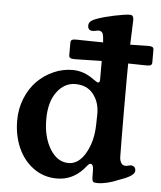

<svg xmlns="http://www.w3.org/2000/svg" viewBox="-52 -759 691 822"><g transform="rotate(5 293.0 -348.0)"><path d="M31.7 -220.2Q31.7 -271.5 50 -316.2Q68.4 -360.8 98.6 -391.1Q128.9 -421.4 168.2 -438.7Q207.5 -456.1 249.5 -456.1Q298.3 -456.1 340.8 -424.3Q344.2 -422.4 348.4 -419.4Q352.5 -416.5 354.5 -415.3Q356.4 -414.1 358.6 -413.1Q360.8 -412.1 363.3 -412.1Q370.1 -412.1 370.1 -424.8V-471.7V-505.4Q351.6 -504.9 326.4 -504.4Q301.3 -503.9 283.9 -503.4Q266.6 -502.9 252.4 -502.9Q240.2 -502.9 234.9 -506.1Q229.5 -509.3 229.5 -518.1V-571.8Q229.5 -580.6 234.9 -583.7Q240.2 -586.9 252.4 -586.9Q269 -586.9 307.1 -585.9Q345.2 -585 369.1 -585Q367.7 -610.8 364.3 -621.1Q360.4 -632.3 347.7 -633.8Q343.8 -634.3 333.7 -631.8Q323.7 -629.4 315.9 -630.4Q308.6 -630.9 304 -636.2Q299.3 -641.6 299.3 -651.4Q299.3 -662.1 307.1 -669.4Q314.9 -676.8 333 -683.1Q363.8 -694.3 408.7 -703.6Q453.6 -712.9 474.1 -712.9Q489.3 -712.9 489.3 -692.4Q489.3 -681.2 487.8 -647.9Q486.3 -614.7 485.4 -585.4Q497.1 -585.4 523.7 -586.2Q550.3 -586.9 563.5 -586.9Q575.7 -586.9 581.1 -583.7Q586.4 -580.6 586.4 -571.8V-518.1Q586.4 -509.3 581.1 -506.1Q575.7 -502.9 563.5 -502.9Q550.3 -502.9 522.9 -503.7Q495.6 -504.4 483.9 -504.4Q483.4 -487.3 483.4 -446.8V-301.8Q483.4 -237.8 484.1 -171.9Q484.9 -106 484.9 -104.5Q484.9 -90.8 490.2 -80.1Q495.6 -69.3 505.4 -67.4Q514.2 -65.9 522.5 -68.8Q530.8 -71.8 537.6 -70.8Q554.2 -67.4 554.2 -49.3Q554.2 -27.3 490.7 -5.9Q438 17.1 396.5 17.1Q382.8 17.1 378.7 13.2Q374.5 9.3 374 -4.4Q374 -9.8 373.8 -19.5Q373.5 -29.3 373.5 -35.6Q373.5 -62.5 360.4 -62.5Q357.9 -62.5 355.2 -60.8Q352.5 -59.1 350.3 -56.6Q348.1 -54.2 343.3 -48.3Q338.4 -42.5 334 -37.6Q287.6 12.7 222.2 12.7Q165.5 12.7 121.6 -19.3Q77.6 -51.3 54.7 -104Q31.7 -156.7 31.7 -220.2ZM266.6 -57.6Q310.1 -57.6 339.6 -109.4Q369.1 -161.1 370.1 -232.4L371.1 -276.4Q371.6 -327.6 344.2 -362.3Q316.9 -397 266.6 -397Q219.7 -397 187.5 -354Q155.3 -311 155.3 -236.3Q155.3 -160.2 186.5 -108.9Q217.8 -57.6 266.6 -57.6Z"/></g></svg>

Font: Cooper* SemiBold
Style: Regular
Weight: 600
Designer: Owen Earl
Foundry: indestructible type*
Version: Version 0.001